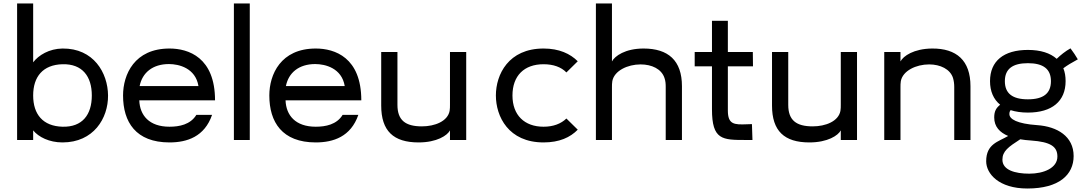

<svg xmlns="http://www.w3.org/2000/svg" viewBox="-20 -802 6214 1100"><path d="M338 14C516 14 600 -124 599 -255C598 -385 516 -526 338 -524C262 -523 201 -486 170 -445V-782H78V0H170V-55C201 -17 262 14 338 14ZM338 -76C226 -79 170 -147 170 -255C170 -363 226 -431 338 -434C452 -437 506 -364 506 -255C506 -145 452 -73 338 -76Z M951 14C1052 14 1152 -19 1195 -144H1105C1071 -88 1007 -76 951 -76C834 -76 781 -142 778 -227H1212C1212 -473 1060 -524 951 -524C750 -524 685 -375 685 -255C685 -103 758 14 951 14ZM780 -309C795 -385 854 -435 948 -435C1005 -435 1100 -412 1117 -309Z M1411 0V-782H1320V0Z M1789 14C1890 14 1990 -19 2033 -144H1943C1909 -88 1845 -76 1789 -76C1672 -76 1619 -142 1616 -227H2050C2050 -473 1898 -524 1789 -524C1588 -524 1523 -375 1523 -255C1523 -103 1596 14 1789 14ZM1618 -309C1633 -385 1692 -435 1786 -435C1843 -435 1938 -412 1955 -309Z M2378 14C2483 14 2543 -26 2558 -55V0H2651V-504H2558V-202C2558 -191 2558 -178 2556 -167C2545 -107 2471 -78 2397 -78C2303 -78 2257 -113 2257 -201V-504H2164V-197C2164 -52 2234 14 2378 14Z M3094 14C3185 14 3247 -15 3290 -59L3225 -123C3194 -93 3150 -76 3094 -76C2985 -76 2916 -142 2916 -255C2916 -368 2983 -434 3094 -434C3150 -434 3195 -418 3225 -387L3290 -451C3247 -494 3184 -524 3094 -524C2893 -524 2821 -375 2821 -255C2821 -135 2893 14 3094 14Z M3486 0V-302C3486 -313 3486 -326 3488 -337C3499 -397 3576 -433 3650 -433C3714 -433 3770 -407 3787 -355C3793 -338 3794 -321 3794 -304V0H3887V-308C3887 -456 3808 -524 3667 -524C3562 -524 3502 -481 3486 -450V-782H3394V0Z M4259 -90C4186 -87 4150 -89 4150 -169V-422H4294L4293 -504H4150V-683H4059V-504H3960V-422H4059V-176C4059 0 4118 0 4255 0H4291L4288 -91Z M4617 14C4722 14 4782 -26 4797 -55V0H4890V-504H4797V-202C4797 -191 4797 -178 4795 -167C4784 -107 4710 -78 4636 -78C4542 -78 4496 -113 4496 -201V-504H4403V-197C4403 -52 4473 14 4617 14Z M5139 0V-302C5139 -313 5139 -326 5141 -337C5152 -397 5229 -433 5303 -433C5367 -433 5424 -406 5440 -355C5445 -338 5447 -321 5447 -304V0H5540V-308C5540 -456 5460 -525 5320 -524C5215 -523 5155 -481 5139 -450V-504H5046V0Z M5923 -85C5806 -93 5763 -120 5763 -148C5763 -157 5764 -163 5770 -171C5798 -162 5831 -157 5869 -157C6007 -157 6085 -222 6085 -337C6085 -365 6081 -389 6072 -411C6095 -428 6118 -442 6155 -462C6142 -484 6131 -501 6113 -525C6083 -508 6058 -488 6034 -465C5997 -498 5942 -516 5869 -516C5730 -516 5652 -452 5652 -337C5652 -279 5672 -233 5710 -202C5688 -184 5676 -166 5676 -129C5676 -76 5708 -43 5756 -23C5700 10 5630 22 5630 122C5630 193 5702 278 5866 278C6048 278 6131 199 6131 92C6131 -21 6037 -77 5923 -85ZM5869 -440C5958 -440 6001 -406 6001 -337C6001 -267 5958 -233 5869 -233C5780 -233 5737 -267 5737 -337C5737 -406 5780 -440 5869 -440ZM5877 193C5795 193 5723 172 5723 113C5723 64 5757 40 5825 -4C5845 -1 5865 2 5887 3C6000 11 6038 38 6038 95C6038 161 5959 193 5877 193Z"/></svg>

Font: Hibana SubMedium
Style: Regular
Weight: 500
Width: 6
Designer: pygmalion
Foundry: ybstudio
Version: Version 0.930;hotconv 1.0.109;makeotfexe 2.5.65596